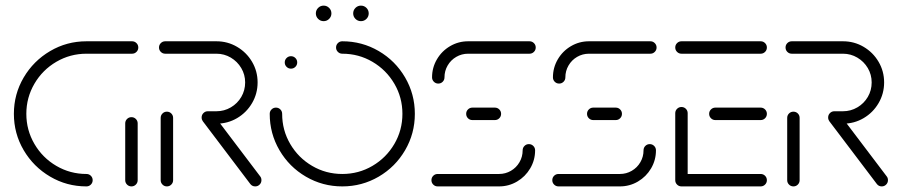

<svg xmlns="http://www.w3.org/2000/svg" viewBox="-20 -666 3219 686"><path d="M311.1 -22.2Q311.1 -13 304.6 -6.5Q298.1 0 288.9 0Q218.5 0 159.1 -35Q99.6 -70 64.6 -129.4Q29.6 -188.9 29.6 -259.3Q29.6 -329.6 64.6 -389.1Q99.6 -448.5 159.1 -483.5Q218.5 -518.5 288.9 -518.5H451.9Q461.1 -518.5 467.6 -512Q474.1 -505.6 474.1 -496.3Q474.1 -487 467.6 -480.6Q461.1 -474.1 451.9 -474.1H288.9Q230.7 -474.1 181.3 -445.2Q131.9 -416.3 103 -366.9Q74.1 -317.4 74.1 -259.3Q74.1 -201.1 103 -151.7Q131.9 -102.2 181.3 -73.3Q230.7 -44.4 288.9 -44.4Q298.1 -44.4 304.6 -38Q311.1 -31.5 311.1 -22.2ZM449.6 0Q440.4 0 433.9 -6.5Q427.4 -13 427.4 -22.2V-225.2Q427.4 -234.4 433.9 -240.9Q440.4 -247.4 449.6 -247.4Q458.9 -247.4 465.4 -240.9Q471.9 -234.4 471.9 -225.2V-22.2Q471.9 -13 465.4 -6.5Q458.9 0 449.6 0Z M576.3 0Q567 0 560.6 -6.5Q554.1 -13 554.1 -22.2V-244.8Q554.1 -254.1 560.6 -260.6Q567 -267 576.3 -267Q585.6 -267 592 -260.6Q598.5 -254.1 598.5 -244.8V-22.2Q598.5 -13 592 -6.5Q585.6 0 576.3 0ZM914.1 -22.2Q914.1 -13 907.6 -6.5Q901.1 0 891.9 0Q881.1 0 874.4 -8.5L704.8 -232.6Q700.4 -238.9 700.4 -245.9Q700.4 -255.2 706.9 -261.7Q713.3 -268.1 722.6 -268.1Q733.7 -268.1 740.4 -259.3L909.6 -35.9Q914.1 -30.4 914.1 -22.2ZM700.4 -246.3Q700.4 -255.6 706.9 -262Q713.3 -268.5 722.6 -268.5H753.3Q781.1 -268.5 804.8 -282.4Q828.5 -296.3 842.2 -319.8Q855.9 -343.3 855.9 -371.5Q855.9 -399.3 842 -422.8Q828.1 -446.3 804.6 -460.2Q781.1 -474.1 753.3 -474.1H570.4Q561.1 -474.1 554.6 -480.6Q548.1 -487 548.1 -496.3Q548.1 -505.6 554.6 -512Q561.1 -518.5 570.4 -518.5H753.3Q793.3 -518.5 827 -498.7Q860.7 -478.9 880.6 -445.2Q900.4 -411.5 900.4 -371.5Q900.4 -331.5 880.6 -297.6Q860.7 -263.7 827 -243.9Q793.3 -224.1 753.3 -224.1H722.6Q713.3 -224.1 706.9 -230.6Q700.4 -237 700.4 -246.3Z M997.4 -443Q997.4 -452.2 1003.9 -458.7Q1010.4 -465.2 1019.6 -465.2Q1028.9 -465.2 1035.4 -458.7Q1041.9 -452.2 1041.9 -443Q1041.9 -433.7 1035.4 -427.2Q1028.9 -420.7 1019.6 -420.7Q1010.4 -420.7 1003.9 -427.2Q997.4 -433.7 997.4 -443ZM1180.7 -496.3Q1180.7 -505.6 1187.2 -512Q1193.7 -518.5 1203 -518.5Q1273.3 -518.5 1333 -483.7Q1392.6 -448.9 1427.4 -389.3Q1462.2 -329.6 1462.2 -259.3Q1462.2 -188.9 1427.4 -129.3Q1392.6 -69.6 1333 -34.8Q1273.3 0 1203 0Q1132.6 0 1073 -34.8Q1013.3 -69.6 978.5 -129.3Q943.7 -188.9 943.7 -259.3Q943.7 -268.5 950.2 -275Q956.7 -281.5 965.9 -281.5Q975.2 -281.5 981.7 -275Q988.1 -268.5 988.1 -259.3Q988.1 -200.7 1017 -151.5Q1045.9 -102.2 1095.2 -73.3Q1144.4 -44.4 1203 -44.4Q1261.5 -44.4 1310.7 -73.3Q1360 -102.2 1388.9 -151.5Q1417.8 -200.7 1417.8 -259.3Q1417.8 -317.8 1388.9 -367Q1360 -416.3 1310.7 -445.2Q1261.5 -474.1 1203 -474.1Q1193.7 -474.1 1187.2 -480.6Q1180.7 -487 1180.7 -496.3ZM1241.9 -618.1Q1241.9 -629.6 1250 -637.8Q1258.1 -645.9 1269.6 -645.9Q1281.1 -645.9 1289.3 -637.8Q1297.4 -629.6 1297.4 -618.1Q1297.4 -606.7 1289.3 -598.5Q1281.1 -590.4 1269.6 -590.4Q1258.1 -590.4 1250 -598.5Q1241.9 -606.7 1241.9 -618.1ZM1108.5 -618.1Q1108.5 -629.6 1116.7 -637.8Q1124.8 -645.9 1136.3 -645.9Q1147.8 -645.9 1155.9 -637.8Q1164.1 -629.6 1164.1 -618.1Q1164.1 -606.7 1155.9 -598.5Q1147.8 -590.4 1136.3 -590.4Q1124.8 -590.4 1116.7 -598.5Q1108.5 -606.7 1108.5 -618.1Z M1869.6 -151.1Q1878.9 -151.1 1885.4 -144.6Q1891.9 -138.1 1891.9 -128.9Q1891.9 -94.1 1874.4 -64.4Q1857 -34.8 1827.4 -17.4Q1797.8 0 1763 0H1543.7Q1534.4 0 1528 -6.5Q1521.5 -13 1521.5 -22.2Q1521.5 -31.5 1528 -38Q1534.4 -44.4 1543.7 -44.4H1763Q1785.9 -44.4 1805.4 -55.7Q1824.8 -67 1836.1 -86.5Q1847.4 -105.9 1847.4 -128.9Q1847.4 -138.1 1853.9 -144.6Q1860.4 -151.1 1869.6 -151.1ZM1770.4 -259.3Q1770.4 -250 1763.9 -243.5Q1757.4 -237 1748.1 -237H1667.8Q1658.5 -237 1652 -243.5Q1645.6 -250 1645.6 -259.3Q1645.6 -268.5 1652 -275Q1658.5 -281.5 1667.8 -281.5H1748.1Q1757.4 -281.5 1763.9 -275Q1770.4 -268.5 1770.4 -259.3ZM1545.9 -367.4Q1536.7 -367.4 1530.2 -373.9Q1523.7 -380.4 1523.7 -389.6Q1523.7 -424.4 1541.1 -454.1Q1558.5 -483.7 1588.1 -501.1Q1617.8 -518.5 1652.6 -518.5H1871.9Q1881.1 -518.5 1887.6 -512Q1894.1 -505.6 1894.1 -496.3Q1894.1 -487 1887.6 -480.6Q1881.1 -474.1 1871.9 -474.1H1652.6Q1629.6 -474.1 1610.2 -462.8Q1590.7 -451.5 1579.4 -432Q1568.1 -412.6 1568.1 -389.6Q1568.1 -380.4 1561.7 -373.9Q1555.2 -367.4 1545.9 -367.4Z M2301.5 -151.1Q2310.7 -151.1 2317.2 -144.6Q2323.7 -138.1 2323.7 -128.9Q2323.7 -94.1 2306.3 -64.4Q2288.9 -34.8 2259.3 -17.4Q2229.6 0 2194.8 0H1975.6Q1966.3 0 1959.8 -6.5Q1953.3 -13 1953.3 -22.2Q1953.3 -31.5 1959.8 -38Q1966.3 -44.4 1975.6 -44.4H2194.8Q2217.8 -44.4 2237.2 -55.7Q2256.7 -67 2268 -86.5Q2279.3 -105.9 2279.3 -128.9Q2279.3 -138.1 2285.7 -144.6Q2292.2 -151.1 2301.5 -151.1ZM2202.2 -259.3Q2202.2 -250 2195.7 -243.5Q2189.3 -237 2180 -237H2099.6Q2090.4 -237 2083.9 -243.5Q2077.4 -250 2077.4 -259.3Q2077.4 -268.5 2083.9 -275Q2090.4 -281.5 2099.6 -281.5H2180Q2189.3 -281.5 2195.7 -275Q2202.2 -268.5 2202.2 -259.3ZM1977.8 -367.4Q1968.5 -367.4 1962 -373.9Q1955.6 -380.4 1955.6 -389.6Q1955.6 -424.4 1973 -454.1Q1990.4 -483.7 2020 -501.1Q2049.6 -518.5 2084.4 -518.5H2303.7Q2313 -518.5 2319.4 -512Q2325.9 -505.6 2325.9 -496.3Q2325.9 -487 2319.4 -480.6Q2313 -474.1 2303.7 -474.1H2084.4Q2061.5 -474.1 2042 -462.8Q2022.6 -451.5 2011.3 -432Q2000 -412.6 2000 -389.6Q2000 -380.4 1993.5 -373.9Q1987 -367.4 1977.8 -367.4Z M2392.6 -22.2V-261.5Q2392.6 -270.7 2399.1 -277.2Q2405.6 -283.7 2414.8 -283.7Q2424.1 -283.7 2430.6 -277.2Q2437 -270.7 2437 -261.5V-22.2ZM2720 -22.2Q2720 -13 2713.5 -6.5Q2707 0 2697.8 0H2414.8Q2405.6 0 2399.1 -6.5Q2392.6 -13 2392.6 -22.2Q2392.6 -31.5 2399.1 -38Q2405.6 -44.4 2414.8 -44.4H2697.8Q2707 -44.4 2713.5 -38Q2720 -31.5 2720 -22.2ZM2513.7 -259.3Q2513.7 -268.5 2520.2 -275Q2526.7 -281.5 2535.9 -281.5H2697.8Q2707 -281.5 2713.5 -275Q2720 -268.5 2720 -259.3Q2720 -250 2713.5 -243.5Q2707 -237 2697.8 -237H2535.9Q2526.7 -237 2520.2 -243.5Q2513.7 -250 2513.7 -259.3ZM2392.6 -496.3Q2392.6 -505.6 2399.1 -512Q2405.6 -518.5 2414.8 -518.5H2697.8Q2707 -518.5 2713.5 -512Q2720 -505.6 2720 -496.3Q2720 -487 2713.5 -480.6Q2707 -474.1 2697.8 -474.1H2414.8Q2405.6 -474.1 2399.1 -480.6Q2392.6 -487 2392.6 -496.3Z M2814.8 0Q2805.6 0 2799.1 -6.5Q2792.6 -13 2792.6 -22.2V-244.8Q2792.6 -254.1 2799.1 -260.6Q2805.6 -267 2814.8 -267Q2824.1 -267 2830.6 -260.6Q2837 -254.1 2837 -244.8V-22.2Q2837 -13 2830.6 -6.5Q2824.1 0 2814.8 0ZM3152.6 -22.2Q3152.6 -13 3146.1 -6.5Q3139.6 0 3130.4 0Q3119.6 0 3113 -8.5L2943.3 -232.6Q2938.9 -238.9 2938.9 -245.9Q2938.9 -255.2 2945.4 -261.7Q2951.9 -268.1 2961.1 -268.1Q2972.2 -268.1 2978.9 -259.3L3148.1 -35.9Q3152.6 -30.4 3152.6 -22.2ZM2938.9 -246.3Q2938.9 -255.6 2945.4 -262Q2951.9 -268.5 2961.1 -268.5H2991.9Q3019.6 -268.5 3043.3 -282.4Q3067 -296.3 3080.7 -319.8Q3094.4 -343.3 3094.4 -371.5Q3094.4 -399.3 3080.6 -422.8Q3066.7 -446.3 3043.1 -460.2Q3019.6 -474.1 2991.9 -474.1H2808.9Q2799.6 -474.1 2793.1 -480.6Q2786.7 -487 2786.7 -496.3Q2786.7 -505.6 2793.1 -512Q2799.6 -518.5 2808.9 -518.5H2991.9Q3031.9 -518.5 3065.6 -498.7Q3099.3 -478.9 3119.1 -445.2Q3138.9 -411.5 3138.9 -371.5Q3138.9 -331.5 3119.1 -297.6Q3099.3 -263.7 3065.6 -243.9Q3031.9 -224.1 2991.9 -224.1H2961.1Q2951.9 -224.1 2945.4 -230.6Q2938.9 -237 2938.9 -246.3Z"/></svg>

Font: 26F Galaxy Hebrew
Style: Regular
Weight: 400
Designer: C₂₉H₂₅N₃O₅
Version: Version 1.000